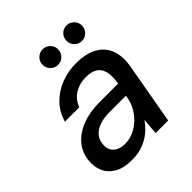

<svg xmlns="http://www.w3.org/2000/svg" viewBox="-194 -815 952 952"><g transform="rotate(-45 282.0 -339.0)"><path d="M186 12Q127 12 91.5 -8.5Q56 -29 41 -63Q26 -97 30 -137Q35 -189 66.5 -226.5Q98 -264 151 -284.5Q204 -305 273 -305H403Q411 -351 404 -381Q397 -411 374.5 -426Q352 -441 312 -441Q268 -441 233.5 -420Q199 -399 184 -358H83Q98 -411 134 -448Q170 -485 220 -504.5Q270 -524 326 -524Q396 -524 439.5 -499.5Q483 -475 500 -429.5Q517 -384 506 -321L449 0H361L368 -85Q354 -65 335.5 -47Q317 -29 294.5 -16Q272 -3 245 4.5Q218 12 186 12ZM218 -69Q249 -69 278 -82.5Q307 -96 330 -118.5Q353 -141 368 -169.5Q383 -198 387 -229L388 -235H271Q229 -235 199.5 -223.5Q170 -212 154.5 -192.5Q139 -173 137 -146Q133 -111 154.5 -90Q176 -69 218 -69ZM258 -581Q236 -581 220 -597Q204 -613 204 -636Q204 -658 220 -674Q236 -690 258 -690Q281 -690 297 -674Q313 -658 313 -636Q313 -613 297 -597Q281 -581 258 -581ZM426 -581Q403 -581 387.5 -597Q372 -613 372 -636Q372 -658 387.5 -674Q403 -690 426 -690Q448 -690 464 -674Q480 -658 480 -636Q480 -613 464 -597Q448 -581 426 -581Z"/></g></svg>

Font: DM Sans 12pt Medium
Style: Italic
Weight: 500
Italic angle: -10°
Version: Version 4.004;gftools[0.9.30]